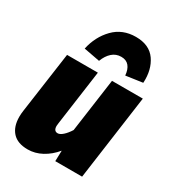

<svg xmlns="http://www.w3.org/2000/svg" viewBox="-197 -917 946 1047"><g transform="rotate(30 276.0 -393.5)"><path d="M14 -112Q14 -130 17 -151L71 -534H265L217 -189Q215 -175 215 -170Q215 -138 240 -138Q254 -138 272 -154Q290 -170 307 -197L354 -534H548L474 0H305L307 -67Q273 -26 230.5 -3Q188 20 142 20Q78 20 46 -15Q14 -50 14 -112ZM137 -612Q155 -695 209.5 -751Q264 -807 348 -807Q433 -807 472.5 -750.5Q512 -694 507 -610L402 -595Q399 -632 382 -652.5Q365 -673 333 -673Q300 -673 276 -651.5Q252 -630 238 -593Z"/></g></svg>

Font: FiraGO Heavy
Style: Italic
Weight: 900
Italic angle: -8°
Designer: bBox Type GmbH
Foundry: bBox Type GmbH
Version: Version 1.001